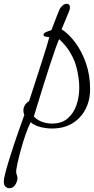

<svg xmlns="http://www.w3.org/2000/svg" viewBox="-84 -737 494 1010"><path d="M-36 253Q-46 253 -55 245Q-64 237 -64 218Q-64 204 -56 173Q-48 142 -35.5 101.5Q-23 61 -8.5 17.5Q6 -26 20 -65Q34 -104 44 -132Q39 -144 39 -155Q39 -169 46 -182Q53 -195 69 -205Q82 -244 98.5 -295.5Q115 -347 131.5 -398Q148 -449 160 -488Q172 -527 175 -540Q175 -542 167.5 -542.5Q160 -543 152.5 -545Q145 -547 145 -552Q145 -562 155.5 -567Q166 -572 176.5 -575Q187 -578 187 -580Q204 -625 213.5 -649Q223 -673 227.5 -683.5Q232 -694 235.5 -698Q239 -702 243 -706Q254 -717 266 -717Q284 -717 284 -697Q284 -688 278 -674L240 -583Q278 -559 312.5 -512.5Q347 -466 368.5 -403.5Q390 -341 390 -269Q390 -208 365 -161Q340 -114 295.5 -87.5Q251 -61 190 -61Q160 -61 129.5 -68.5Q99 -76 77 -94Q63 -66 49.5 -26.5Q36 13 25 53.5Q14 94 7.5 124.5Q1 155 1 165Q1 176 4.5 183.5Q8 191 8 201Q8 207 4 219.5Q0 232 -9.5 242.5Q-19 253 -36 253ZM189 -87Q241 -87 272.5 -114.5Q304 -142 318.5 -185Q333 -228 333 -275Q333 -289 332 -302.5Q331 -316 329 -329Q320 -393 299.5 -434Q279 -475 258.5 -498.5Q238 -522 227 -531Q212 -497 179 -396.5Q146 -296 94 -124Q114 -104 139 -95.5Q164 -87 189 -87Z"/></svg>

Font: Bilbo
Style: Regular
Weight: 400
Designer: Robert E. Leuschke
Foundry: Robert E. Leuschke
Version: Version 1.100